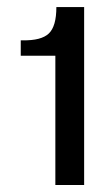

<svg xmlns="http://www.w3.org/2000/svg" viewBox="-20 -527 260 547"><path d="M219.7 0H137.7V-368.2H39.1V-412.1H43.9Q97.7 -411.1 119.1 -431.6Q140.6 -452.1 140.6 -506.8H219.7Z"/></svg>

Font: RIT TN Joy
Style: Bold
Weight: 700
Designer: Hussain K H
Foundry: Rachana Institute of Typography
Version: 1.6.2